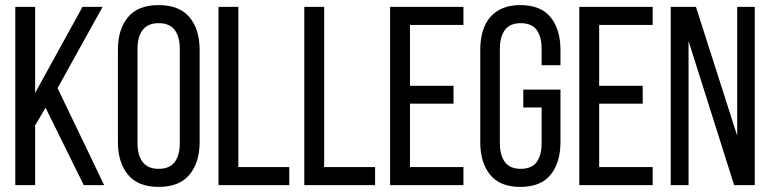

<svg xmlns="http://www.w3.org/2000/svg" viewBox="-20 -727 3024 754"><path d="M159 -304 309 0H389L206 -381L383 -700H304L118 -362V-700H40V0H118V-235Z M443 -531V-169C443 -115.7 456.2 -73 482.5 -41C508.8 -9 549 7 603 7C657 7 697.3 -9 724 -41C750.7 -73 764 -115.7 764 -169V-531C764 -585 750.7 -627.8 724 -659.5C697.3 -691.2 657 -707 603 -707C549 -707 508.8 -691.2 482.5 -659.5C456.2 -627.8 443 -585 443 -531ZM520 -165V-535C520 -567 526.8 -591.8 540.5 -609.5C554.2 -627.2 575 -636 603 -636C631.7 -636 652.7 -627.2 666 -609.5C679.3 -591.8 686 -567 686 -535V-165C686 -133 679.3 -108.2 666 -90.5C652.7 -72.8 631.7 -64 603 -64C575 -64 554.2 -72.8 540.5 -90.5C526.8 -108.2 520 -133 520 -165Z M838 0H1116V-71H916V-700H838Z M1175 0H1453V-71H1253V-700H1175Z M1761 -390H1590V-629H1800V-700H1512V0H1800V-71H1590V-320H1761Z M2023 -707C1996.3 -707 1973.2 -702.8 1953.5 -694.5C1933.8 -686.2 1917.5 -674.3 1904.5 -659C1891.5 -643.7 1881.8 -625.2 1875.5 -603.5C1869.2 -581.8 1866 -557.7 1866 -531V-169C1866 -115.7 1878.8 -73 1904.5 -41C1930.2 -9 1969.7 7 2023 7C2077 7 2116.8 -9 2142.5 -41C2168.2 -73 2181 -115.7 2181 -169V-375H2035V-305H2107V-165C2107 -133 2100.5 -108.2 2087.5 -90.5C2074.5 -72.8 2053.7 -64 2025 -64C1997 -64 1976.3 -72.8 1963 -90.5C1949.7 -108.2 1943 -133 1943 -165V-535C1943 -567 1949.7 -591.8 1963 -609.5C1976.3 -627.2 1997 -636 2025 -636C2053.7 -636 2074.5 -627.2 2087.5 -609.5C2100.5 -591.8 2107 -567 2107 -535V-471H2181V-531C2181 -584.3 2168.2 -627 2142.5 -659C2116.8 -691 2077 -707 2023 -707Z M2504 -390H2333V-629H2543V-700H2255V0H2543V-71H2333V-320H2504Z M2684 0V-566L2863 0H2944V-700H2875V-194L2713 -700H2614V0Z"/></svg>

Font: SVN-Bebas Neue
Style: Regular
Weight: 400
Designer: Ryoichi Tsunekawa
Foundry: Ryoichi Tsunekawa
Version: Version 001.003